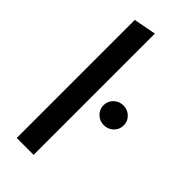

<svg xmlns="http://www.w3.org/2000/svg" viewBox="-233 -762 805 805"><g transform="rotate(45 169.5 -359.5)"><path d="M59 0V-700L159 -719V0ZM279 -296Q254 -296 236.5 -313Q219 -330 219 -355Q219 -379 236.5 -396Q254 -413 279 -413Q304 -413 321.5 -396Q339 -379 339 -355Q339 -330 321.5 -313Q304 -296 279 -296Z"/></g></svg>

Font: Red Hat Display Medium
Style: Regular
Weight: 500
Designer: Pentagram, MCKL
Foundry: Pentagram, MCKL
Version: Version 1.023